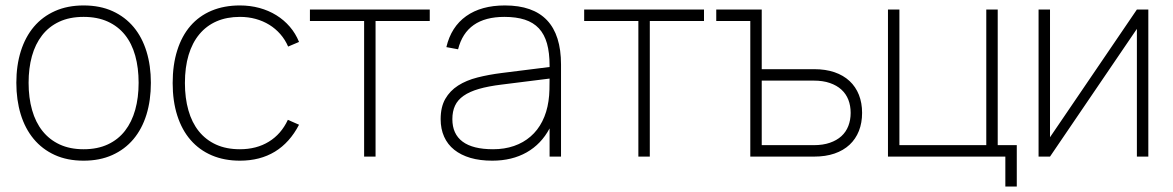

<svg xmlns="http://www.w3.org/2000/svg" viewBox="-20 -575 4306 705"><path d="M287 15Q227 15 181 -6Q135 -27 103.5 -65Q72 -103 56 -155.5Q40 -208 40 -271Q40 -335 56.5 -387.2Q73 -439.5 104.5 -476.8Q136 -514 182 -534.5Q228 -555 287 -555Q347.5 -555 393.5 -534Q439.5 -513 470.8 -475.5Q502 -438 518 -385.8Q534 -333.5 534 -271Q534 -207 517.8 -154.2Q501.5 -101.5 470 -64Q438.5 -26.5 392.5 -5.8Q346.5 15 287 15ZM287 -27Q338 -27 376 -44.8Q414 -62.5 439 -94.8Q464 -127 476.5 -171.8Q489 -216.5 489 -271Q489 -326 476.5 -370.8Q464 -415.5 438.8 -447Q413.5 -478.5 375.5 -495.8Q337.5 -513 287 -513Q235.5 -513 197.5 -495.2Q159.5 -477.5 134.5 -445.2Q109.5 -413 97.2 -368.8Q85 -324.5 85 -271Q85 -216 97.8 -171Q110.5 -126 136 -94Q161.5 -62 199.2 -44.5Q237 -27 287 -27Z M861 15Q803.5 15 757.8 -4.5Q712 -24 680 -60.8Q648 -97.5 631 -150.5Q614 -203.5 614 -270Q614 -337 630.8 -390Q647.5 -443 679.2 -479.8Q711 -516.5 757 -535.8Q803 -555 861 -555Q898.5 -555 932.5 -545.8Q966.5 -536.5 994.8 -519Q1023 -501.5 1044.2 -476.8Q1065.5 -452 1078 -421L1038 -404Q1027 -429.5 1009.2 -449.8Q991.5 -470 968.8 -484Q946 -498 918.8 -505.5Q891.5 -513 861 -513Q813 -513 775.5 -496.8Q738 -480.5 712 -449.2Q686 -418 672.5 -373Q659 -328 659 -270Q659 -215 671.8 -170Q684.5 -125 710 -93.2Q735.5 -61.5 773.2 -44.2Q811 -27 861 -27Q922 -27 967.2 -54.8Q1012.5 -82.5 1037 -135L1078 -117Q1044 -51.5 989.5 -18.2Q935 15 861 15Z M1317 0V-498H1118V-540H1558V-498H1359V0Z M1834 -555Q2040 -555 2040 -338V0H1998V-103.5Q1967.5 -46 1913.8 -15.5Q1860 15 1787.5 15Q1742.5 15 1707.5 4.8Q1672.5 -5.5 1648 -25Q1623.5 -44.5 1610.8 -73Q1598 -101.5 1598 -137.5Q1598 -182 1615 -211.8Q1632 -241.5 1662 -260.8Q1692 -280 1733.2 -290.5Q1774.5 -301 1822.5 -307L1998 -329V-334Q1998 -381.5 1988.5 -415.2Q1979 -449 1958.8 -470.8Q1938.5 -492.5 1907 -502.8Q1875.5 -513 1832 -513Q1692 -513 1662 -394L1619 -402Q1636.5 -476.5 1691.8 -515.8Q1747 -555 1834 -555ZM1822.5 -264.5Q1773 -258.5 1738.5 -248.5Q1704 -238.5 1682.2 -223.2Q1660.5 -208 1650.8 -187Q1641 -166 1641 -137.5Q1641 -83 1678.5 -55Q1716 -27 1790.5 -27Q1832.5 -27 1867.2 -39Q1902 -51 1928.2 -73.8Q1954.5 -96.5 1971.2 -129.5Q1988 -162.5 1994 -204Q1997 -224 1997.5 -246.2Q1998 -268.5 1998 -286.5Z M2324 0V-498H2125V-540H2565V-498H2366V0Z M2735 -498H2610V-540H2777V-321H2969.5Q3011.5 -321 3044.2 -309.8Q3077 -298.5 3099.5 -277.5Q3122 -256.5 3133.8 -226.8Q3145.5 -197 3145.5 -160.5Q3145.5 -124 3133.8 -94.2Q3122 -64.5 3099.5 -43.5Q3077 -22.5 3044.2 -11.2Q3011.5 0 2969.5 0H2735ZM2968 -42Q3002 -42 3027.2 -50.8Q3052.5 -59.5 3069.5 -75Q3086.5 -90.5 3095 -112.5Q3103.5 -134.5 3103.5 -160.5Q3103.5 -187 3095 -208.8Q3086.5 -230.5 3069.5 -246Q3052.5 -261.5 3027.2 -270.2Q3002 -279 2968 -279H2777V-42Z M3671.5 110V0H3240.5V-540H3282.5V-42H3601.5V-540H3643.5V-42H3713.5V110Z M4196.5 -540V0H4154.5V-469L3835.5 0H3793.5V-540H3835.5V-71L4154.5 -540Z"/></svg>

Font: Vela Sans ExtLt
Style: Regular
Weight: 200
Designer: Principal design: Mikhail Sharanda - project Manrope.
Design modification: Ravid Balaliev
Foundry: Mikhail Sharanda
Version: Version 1.001